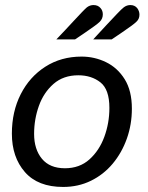

<svg xmlns="http://www.w3.org/2000/svg" viewBox="-20 -728 587 760"><path d="M230 12Q130 12 78.5 -47Q27 -106 27 -199Q27 -286 62 -355Q97 -424 159.5 -464Q222 -504 303 -504Q354 -504 399.5 -482Q445 -460 473.5 -414.5Q502 -369 502 -298Q502 -235 482 -179Q462 -123 426 -80Q390 -37 340 -12.5Q290 12 230 12ZM237 -62Q295 -62 334 -97Q373 -132 393 -186.5Q413 -241 413 -301Q413 -374 377.5 -402Q342 -430 290 -430Q231 -430 192 -396Q153 -362 134 -309Q115 -256 115 -198Q115 -137 146 -99.5Q177 -62 237 -62ZM203 -572Q203 -572 213.5 -583Q224 -594 240 -611Q256 -628 273 -646.5Q290 -665 304 -679.5Q318 -694 324 -699Q336 -708 350 -708Q368 -708 378 -696Q387 -686 387 -671Q387 -654 375 -642Q368 -635 352 -623.5Q336 -612 318.5 -600Q301 -588 289 -580Q277 -572 277 -572ZM349 -572Q349 -572 364.5 -589Q380 -606 401.5 -629Q423 -652 442.5 -672.5Q462 -693 470 -699Q482 -708 496 -708Q513 -708 523 -696Q532 -684 532 -670Q532 -653 520 -642Q513 -635 497 -623.5Q481 -612 463.5 -600Q446 -588 434 -580Q422 -572 422 -572Z"/></svg>

Font: Atkinson Hyperlegible
Style: Italic
Weight: 400
Italic angle: -12°
Designer: Elliott Scott, Megan Eiswerth, Linus Boman, Theodore Petrosky
Foundry: Braille Institute
Version: Version 1.006; ttfautohint (v1.8.3)